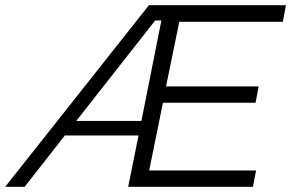

<svg xmlns="http://www.w3.org/2000/svg" viewBox="-67 -720 1122 740"><path d="M1023 -636H624L573 -387H930L918 -324H561L508 -63H920L908 0H427L467 -198H183L28 0H-47L507 -700H1035ZM227 -254H478L555 -641H531Z"/></svg>

Font: TypoPRO Montserrat Alternates
Style: Italic
Weight: 300
Italic angle: -11.3°
Designer: Julieta Ulanovsky
Foundry: Julieta Ulanovsky
Version: Version 6.001